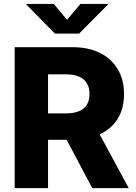

<svg xmlns="http://www.w3.org/2000/svg" viewBox="-20 -971 702 991"><path d="M55.7 0V-727.5H354Q436 -727.5 495.6 -698Q555.2 -668.5 587.6 -614Q620.1 -559.6 620.1 -485.4Q620.1 -410.6 587.2 -357.7Q554.2 -304.7 493.2 -277.1Q432.1 -249.5 348.1 -249.5H159.2V-385.7H319.8Q359.9 -385.7 387 -396.7Q414.1 -407.7 428 -429.7Q441.9 -451.7 441.9 -485.4Q441.9 -519 428 -541.7Q414.1 -564.5 387 -575.9Q359.9 -587.4 319.8 -587.4H228V0ZM456.1 0 280.3 -332H464.8L644.5 0ZM257.3 -950.7 326.2 -868.7 395 -950.7H537.1V-947.8L388.2 -797.4H263.7L115.7 -947.8V-950.7Z"/></svg>

Font: Inter 16pt ExtraBold
Style: Regular
Weight: 800
Version: Version 4.001;git-66647c0bb